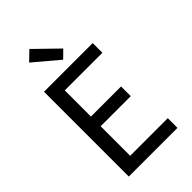

<svg xmlns="http://www.w3.org/2000/svg" viewBox="-288 -1080 1177 1177"><g transform="rotate(-45 300.0 -492.0)"><path d="M93 0V-735H515V-651H189V-424H450V-340H189V-84H515V0ZM315 -791 155 -926 215 -984 364 -839Z"/></g></svg>

Font: Iosevka SS04 Medium Extended
Style: Regular
Weight: 500
Width: 7
Monospace: yes
Designer: Belleve Invis
Foundry: Belleve Invis
Version: Version 19.0.0; ttfautohint (v1.8.4)